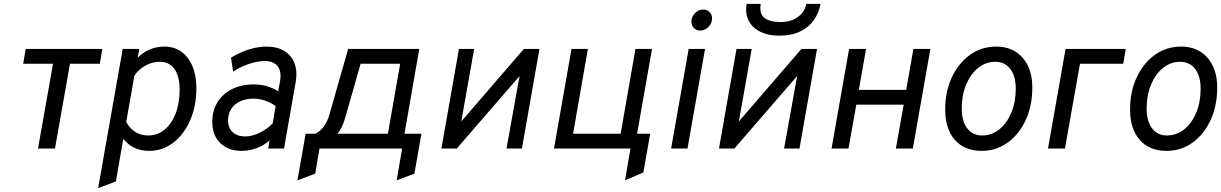

<svg xmlns="http://www.w3.org/2000/svg" viewBox="-20 -762 6264 985"><path d="M175 0 252 -435H99L112 -511H505L492 -435H339L262 0Z M483.5 203 609.5 -511H694.5L686.5 -466Q743.5 -523 824.5 -523Q873.5 -523 910.2 -496.8Q947 -470.5 967.2 -422.8Q987.5 -375 987.5 -311Q987.5 -218.5 955.8 -145.5Q924 -72.5 869 -30.2Q814 12 744.5 12Q703.5 12 669.8 -3.8Q636 -19.5 612.5 -50L574.5 169ZM740.5 -67Q788 -67 824.2 -96.8Q860.5 -126.5 881 -179.5Q901.5 -232.5 901.5 -302Q901.5 -370.5 875 -407.8Q848.5 -445 799.5 -445Q761.5 -445 726.8 -426Q692 -407 669.5 -374L627.5 -136Q647 -101.5 675.5 -84.2Q704 -67 740.5 -67Z M1219 12Q1151 12 1110 -28.2Q1069 -68.5 1069 -136Q1069 -194 1095.8 -237.5Q1122.5 -281 1170.5 -305Q1218.5 -329 1283 -329Q1317.5 -329 1349.5 -319.8Q1381.5 -310.5 1407 -293L1416 -342Q1426 -393 1405.2 -421Q1384.5 -449 1338 -449Q1303 -449 1258.8 -434.5Q1214.5 -420 1176 -395L1165 -466Q1211 -494 1257.8 -508.5Q1304.5 -523 1347 -523Q1401.5 -523 1438.5 -500.5Q1475.5 -478 1491 -437Q1506.5 -396 1497 -341L1437 0H1356L1363 -42Q1335.5 -16.5 1297.2 -2.2Q1259 12 1219 12ZM1237 -62Q1272.5 -62 1310.8 -80.2Q1349 -98.5 1379 -129L1394 -218Q1368.5 -236 1339.5 -246Q1310.5 -256 1282 -256Q1241.5 -256 1212 -242.2Q1182.5 -228.5 1166.2 -203.2Q1150 -178 1150 -144Q1150 -106.5 1173.8 -84.2Q1197.5 -62 1237 -62Z M1506 163 1548 -76H1598Q1621.5 -87.5 1640.2 -111.8Q1659 -136 1670 -174L1766 -511H2131L2055 -76H2142L2106 129L2015 163L2043 0H1619L1597 129ZM1711 -76H1970L2033 -435H1830L1750 -155Q1742.5 -129 1732.5 -109Q1722.5 -89 1711 -76Z M2244.5 0 2334.5 -511H2412.5L2346.5 -139L2667.5 -511H2747.5L2657.5 0H2578.5L2645.5 -372L2323.5 0Z M2822 0 2912 -511H2996L2920 -76H3164L3240 -511H3325L3235 0ZM3186.5 163 3214.5 0H3184.5L3197.5 -76H3315.5L3280.5 123Z M3423 0 3513 -511H3597L3507 0ZM3572 -605Q3553.5 -605 3540.2 -618.2Q3527 -631.5 3527 -650Q3527 -675 3545 -694Q3563 -713 3587 -713Q3607.5 -713 3620.2 -700.2Q3633 -687.5 3633 -668Q3633 -642.5 3614.5 -623.8Q3596 -605 3572 -605Z M3668.5 0 3758.5 -511H3836.5L3770.5 -139L4091.5 -511H4171.5L4081.5 0H4002.5L4069.5 -372L3747.5 0ZM3977.5 -579Q3923.5 -579 3882.8 -598Q3842 -617 3822 -653.5Q3802 -690 3810.5 -742H3882.5Q3874.5 -691 3902 -670Q3929.5 -649 3985.5 -649Q4038 -649 4073.5 -675Q4109 -701 4116.5 -742H4189.5Q4181 -695 4154.8 -658.2Q4128.5 -621.5 4084.2 -600.2Q4040 -579 3977.5 -579Z M4246 0 4336 -511H4423L4386 -301H4629L4666 -511H4753L4663 0H4576L4616 -225H4373L4333 0Z M5016 12Q4928.5 12 4878.8 -44.2Q4829 -100.5 4829 -200Q4829 -292.5 4863.2 -365.5Q4897.5 -438.5 4956.8 -480.8Q5016 -523 5091 -523Q5176 -523 5226 -466Q5276 -409 5276 -313Q5276 -219.5 5242 -146Q5208 -72.5 5149.2 -30.2Q5090.5 12 5016 12ZM5018 -67Q5067.5 -67 5106.8 -98.5Q5146 -130 5168.5 -184.2Q5191 -238.5 5191 -307Q5191 -371.5 5163 -408.2Q5135 -445 5086 -445Q5037 -445 4998 -413.5Q4959 -382 4936.5 -327.8Q4914 -273.5 4914 -205Q4914 -140.5 4941.8 -103.8Q4969.5 -67 5018 -67Z M5356.5 0 5446.5 -511H5755.5L5742.5 -435H5520.5L5443.5 0Z M5964.5 12Q5877 12 5827.2 -44.2Q5777.5 -100.5 5777.5 -200Q5777.5 -292.5 5811.8 -365.5Q5846 -438.5 5905.2 -480.8Q5964.5 -523 6039.5 -523Q6124.5 -523 6174.5 -466Q6224.5 -409 6224.5 -313Q6224.5 -219.5 6190.5 -146Q6156.5 -72.5 6097.8 -30.2Q6039 12 5964.5 12ZM5966.5 -67Q6016 -67 6055.2 -98.5Q6094.5 -130 6117 -184.2Q6139.5 -238.5 6139.5 -307Q6139.5 -371.5 6111.5 -408.2Q6083.5 -445 6034.5 -445Q5985.5 -445 5946.5 -413.5Q5907.5 -382 5885 -327.8Q5862.5 -273.5 5862.5 -205Q5862.5 -140.5 5890.2 -103.8Q5918 -67 5966.5 -67Z"/></svg>

Font: Overpass
Style: Italic
Weight: 400
Italic angle: -10°
Designer: Delve Withrington, Dave Bailey, Thomas Jockin
Foundry: Delve Fonts LLC
Version: Version 4.000